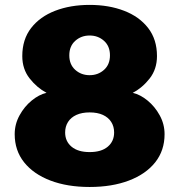

<svg xmlns="http://www.w3.org/2000/svg" viewBox="-20 -753 732 784"><path d="M346 10.5Q254.5 10.5 185.8 -15.8Q117 -42 78.5 -90.2Q40 -138.5 40 -205Q40 -246 59.8 -282Q79.5 -318 109.5 -342.5Q139.5 -367 170 -374Q130.5 -395 100.8 -433Q71 -471 71 -524Q71 -592 107 -638.5Q143 -685 205.2 -709Q267.5 -733 346 -733Q424.5 -733 486.8 -709Q549 -685 585 -638.5Q621 -592 621 -524Q621 -471 591.5 -433Q562 -395 522 -374Q552.5 -367 582.5 -342.5Q612.5 -318 632.2 -282Q652 -246 652 -205Q652 -138.5 613.8 -90.2Q575.5 -42 506.5 -15.8Q437.5 10.5 346 10.5ZM346 -132Q394 -132 420 -154Q446 -176 446 -212Q446 -236.5 434.2 -255Q422.5 -273.5 400.2 -283.8Q378 -294 346 -294Q314.5 -294 292 -283.8Q269.5 -273.5 257.8 -255Q246 -236.5 246 -212Q246 -176 272.2 -154Q298.5 -132 346 -132ZM346 -446Q380.5 -446 404.8 -467.8Q429 -489.5 429 -527Q429 -564.5 404.8 -586.2Q380.5 -608 346 -608Q311.5 -608 287.2 -586.2Q263 -564.5 263 -527Q263 -489.5 287.2 -467.8Q311.5 -446 346 -446Z"/></svg>

Font: Public Sans Thin Black
Style: Regular
Weight: 900
Version: Version 2.001